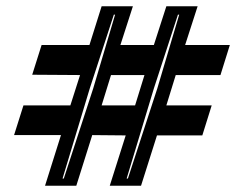

<svg xmlns="http://www.w3.org/2000/svg" viewBox="-20 -594 780 614"><path d="M124 0 175 -162H25L55 -257H205L236 -354L83 -355L113 -450H266L305 -574H405L365 -450H472L512 -574H612L572 -450H715L685 -354H542L512 -257H657L627 -161H482L431 0H331L382 -161L275 -162L224 0ZM180 -23H184L278 -311L348 -547H344L267 -311ZM385 -23H389L483 -311L553 -547H549L472 -311ZM305 -257H412L442 -354H335Z"/></svg>

Font: Alumni Sans Inline One
Style: Regular
Weight: 400
Designer: Robert E. Leuschke
Foundry: Robert E. Leuschke
Version: Version 1.100; ttfautohint (v1.8.3)